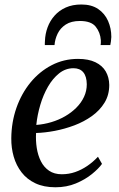

<svg xmlns="http://www.w3.org/2000/svg" viewBox="-20 -802 517 833"><path d="M422.5 -91Q408 -70.5 378.8 -46.8Q349.5 -23 309.2 -6.2Q269 10.5 220.5 10.5Q170 10.5 133.5 -6.8Q97 -24 73.8 -54Q50.5 -84 39.5 -122.2Q28.5 -160.5 29 -202Q29.5 -271.5 51.2 -333.8Q73 -396 112 -443.8Q151 -491.5 203.8 -519Q256.5 -546.5 318.5 -546.5Q364 -546.5 394 -532Q424 -517.5 438.8 -492Q453.5 -466.5 454 -433.5Q454 -390 433.5 -356.5Q413 -323 378.8 -298.5Q344.5 -274 302.8 -258.2Q261 -242.5 217.5 -234.2Q174 -226 136.5 -225Q134.5 -192 139.5 -160Q144.5 -128 157.5 -102.2Q170.5 -76.5 193 -61.2Q215.5 -46 248 -46Q278.5 -46 306 -55.5Q333.5 -65 358.5 -82Q383.5 -99 405 -122ZM299 -506Q264.5 -506 236.8 -484Q209 -462 188.2 -426Q167.5 -390 154.8 -346.8Q142 -303.5 137.5 -260Q170.5 -262.5 202.5 -272Q234.5 -281.5 262.2 -297.5Q290 -313.5 311.2 -334.8Q332.5 -356 344.5 -381.8Q356.5 -407.5 356.5 -436.5Q356 -471 341.2 -488.5Q326.5 -506 299 -506ZM174.5 -606.5Q174.5 -611 174.5 -615Q174.5 -619 175 -624.5Q176 -655 186.5 -683.5Q197 -712 216.8 -734.2Q236.5 -756.5 265.5 -769.5Q294.5 -782.5 333 -782.5Q377 -782.5 405.8 -763Q434.5 -743.5 448.8 -711.2Q463 -679 463 -641.5Q462.5 -631 461.2 -622Q460 -613 458.5 -606.5H416.5Q417 -610.5 417.5 -615.2Q418 -620 417.5 -627.5Q415 -661.5 395.2 -686.2Q375.5 -711 326.5 -711Q289 -711 265.2 -695.5Q241.5 -680 230 -656Q218.5 -632 216.5 -606.5Z"/></svg>

Font: Merriweather 72pt
Style: Italic
Weight: 400
Italic angle: -7.8°
Version: Version 2.101